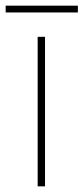

<svg xmlns="http://www.w3.org/2000/svg" viewBox="-43 -658 295 678"><path d="M232 -638H-23V-614H232ZM116 0V-528H90V0Z"/></svg>

Font: Noto Sans Ethiopic Thin
Style: Regular
Weight: 100
Designer: Monotype Design Team
Foundry: Monotype Imaging Inc.
Version: Version 2.102